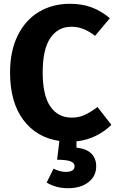

<svg xmlns="http://www.w3.org/2000/svg" viewBox="-20 -730 615 1012"><path d="M487 147Q487 198 446.5 230Q406 262 338 262Q304 262 275 253.5Q246 245 226 232L262 159Q296 176 326 176Q373 176 373 146Q373 128 351 120Q329 112 281 112L293 13Q172 -5 102.5 -98.5Q33 -192 33 -348Q33 -461 73.5 -543Q114 -625 185.5 -667.5Q257 -710 348 -710Q413 -710 463.5 -691Q514 -672 559 -634L481 -541Q450 -565 420 -577Q390 -589 356 -589Q286 -589 245.5 -530Q205 -471 205 -348Q205 -227 245.5 -168.5Q286 -110 358 -110Q396 -110 427 -124.5Q458 -139 494 -166L567 -72Q533 -38 486 -14.5Q439 9 383 15V48Q436 54 461.5 79.5Q487 105 487 147Z"/></svg>

Font: Fira Sans BGR
Style: Bold
Weight: 700
Designer: bBox Type GmbH & Carrois Corporate GbR & Edenspiekermann AG
Foundry: bBox Type GmbH & Carrois Corporate GbR & Edenspiekermann AG
Version: Version 4.301